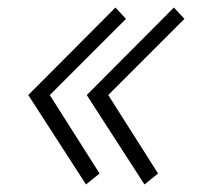

<svg xmlns="http://www.w3.org/2000/svg" viewBox="-20 -509 525 509"><path d="M267 -257 399 -49 363 -20 210 -257 441 -489 469 -459ZM112 -257 244 -49 208 -20 55 -257 286 -489 314 -459Z"/></svg>

Font: Jost* Light
Style: Italic
Weight: 300
Italic angle: -10°
Version: Version 3.7